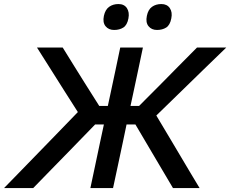

<svg xmlns="http://www.w3.org/2000/svg" viewBox="-48 -954 1168 974"><path d="M-27.5 0Q3.5 -31.5 44.2 -73.5Q85 -115.5 127.8 -159.5Q170.5 -203.5 207.5 -241.5L347 -385.5L278.5 -493Q244.5 -547 210 -601.5Q175.5 -656 139.5 -713H270Q303.5 -659 329.2 -617.5Q355 -576 381 -534.5L455.5 -416.5H499L511.5 -474.5Q526 -542 537.8 -597.8Q549.5 -653.5 562 -713H677Q664.5 -653.5 652.8 -598Q641 -542.5 626.5 -474.5L614 -416.5H657.5L774 -533.5Q816 -576 856.8 -617.5Q897.5 -659 951.5 -713H1100Q1041 -656 985.2 -601.8Q929.5 -547.5 873.5 -493L745 -368L820.5 -241.5Q843.5 -203 869.5 -159Q895.5 -115 920.5 -73.2Q945.5 -31.5 964.5 0H829.5Q799.5 -50.5 773.8 -94.2Q748 -138 722.5 -181L639 -322.5H594L575.5 -234Q561.5 -168 549.8 -113.2Q538 -58.5 525.5 0H410.5Q423 -58.5 434.5 -113.2Q446 -168 460 -234L479 -322.5H434.5L299 -183Q256 -139 212.8 -94.8Q169.5 -50.5 120.5 0ZM748.5 -802Q721 -802 705.5 -821Q690 -840 697 -873.5Q703.5 -905.5 723.2 -919.5Q743 -933.5 770.5 -933.5Q799.5 -933.5 813.5 -912.8Q827.5 -892 821 -860.5Q814.5 -826.5 795 -814.2Q775.5 -802 748.5 -802ZM531 -802Q503 -802 487.5 -821Q472 -840 479 -873.5Q486 -905.5 505.8 -919.5Q525.5 -933.5 553 -933.5Q582 -933.5 595.8 -912.8Q609.5 -892 603.5 -860.5Q597 -826.5 577.5 -814.2Q558 -802 531 -802Z"/></svg>

Font: Commissioner Medium
Style: Italic
Weight: 500
Italic angle: -12°
Designer: Kostas Bartsokas
Foundry: Kostas Bartsokas
Version: Version 1.000; ttfautohint (v1.8.3)